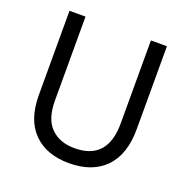

<svg xmlns="http://www.w3.org/2000/svg" viewBox="-123 -789 891 913"><g transform="rotate(20 322.5 -333.0)"><path d="M569 -256Q569 -126 503.5 -59Q438 8 321 8Q206 8 141 -57.5Q76 -123 76 -248V-674H157V-249Q157 -156 201.5 -112Q246 -68 321 -68Q488 -68 488 -254V-674H569Z"/></g></svg>

Font: Hind Madurai
Style: Regular
Weight: 400
Designer: Jyotish Sonowal
Foundry: Indian Type Foundry
Version: Version 1.001;PS 1.0;hotconv 1.0.86;makeotf.lib2.5.63406; tt